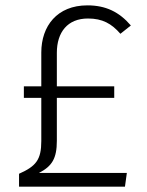

<svg xmlns="http://www.w3.org/2000/svg" viewBox="-20 -696 549 716"><path d="M192 -171V-331H406V-374H192V-499C192 -576 232 -627 308 -627C362 -627 396 -608 429 -570L468 -601C424 -652 374 -676 306 -676C193 -676 134 -599 134 -500V-374H69V-331H134V-170C134 -100 114 -76 51 -48V0H446L453 -51H125C174 -76 192 -105 192 -171Z"/></svg>

Font: FiraGO Light
Style: Regular
Weight: 300
Designer: bBox Type
Foundry: bBox Type GmbH
Version: Version 1.001;PS 001.001;hotconv 1.0.88;makeotf.lib2.5.64775